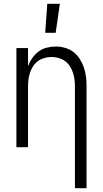

<svg xmlns="http://www.w3.org/2000/svg" viewBox="-20 -772 540 1007"><path d="M373 215V-320Q373 -339 370.5 -357Q368 -375 362 -392.5Q356 -410 345.5 -426Q335 -442 320 -452.5Q305 -463 287 -468Q269 -473 250 -473Q231 -473 213 -468Q195 -463 180 -452.5Q165 -442 154.5 -426Q144 -410 138 -392.5Q132 -375 129.5 -357Q127 -339 127 -320V0H66V-520H127V-424Q135 -447 149 -467Q163 -487 182 -501.5Q201 -516 225 -522Q249 -528 273 -528Q297 -528 321.5 -521Q346 -514 365.5 -499Q385 -484 398.5 -462.5Q412 -441 420 -417.5Q428 -394 431 -369.5Q434 -345 434 -320V215ZM217 -600 228 -752H294L272 -600Z"/></svg>

Font: Iosevka Custom Light
Style: Regular
Weight: 300
Monospace: yes
Designer: Belleve Invis
Foundry: Belleve Invis
Version: Version 27.3.5